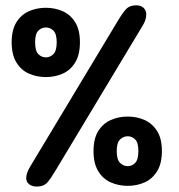

<svg xmlns="http://www.w3.org/2000/svg" viewBox="-20 -686 659 706"><path d="M115.5 0Q98.2 0 87.3 -8.4Q76.4 -16.8 76.4 -31Q76.4 -49.4 91.2 -73.9L409.9 -603.8Q429.3 -636.7 442.9 -651.6Q456.4 -666.5 480.7 -666.5Q498.2 -666.5 508 -657.1Q517.8 -647.7 517.8 -633.4Q517.8 -613.6 505.8 -593.8L186.5 -62.8Q167.5 -30.3 154.2 -15.2Q140.9 0 115.5 0ZM449.6 -2.6Q416.2 -2.6 387.6 -15.2Q358.9 -27.8 341.4 -56.2Q323.9 -84.5 323.9 -130.5Q323.9 -176.5 341.4 -204.3Q358.9 -232.2 387.6 -244.8Q416.2 -257.4 449.6 -257.4Q483 -257.4 511.5 -244.8Q539.9 -232.2 557.6 -204.3Q575.3 -176.5 575.3 -130.5Q575.3 -84.5 557.6 -56.2Q539.9 -27.8 511.5 -15.2Q483 -2.6 449.6 -2.6ZM449.6 -75Q465.4 -75 477.1 -87Q488.8 -98.9 488.8 -130.5Q488.8 -161.5 477.1 -173.2Q465.4 -185 449.6 -185Q433.8 -185 421.5 -173.2Q409.2 -161.5 409.2 -130.5Q409.2 -98.9 421.5 -87Q433.8 -75 449.6 -75ZM148.6 -402.6Q115.2 -402.6 86.5 -415.2Q57.8 -427.8 40.4 -456.2Q22.9 -484.5 22.9 -530.5Q22.9 -576.5 40.4 -604.3Q57.8 -632.2 86.5 -644.8Q115.2 -657.4 148.6 -657.4Q182 -657.4 210.5 -644.8Q238.9 -632.2 256.4 -604.3Q273.9 -576.5 273.9 -530.5Q273.9 -484.5 256.4 -456.2Q238.9 -427.8 210.5 -415.2Q182 -402.6 148.6 -402.6ZM148.6 -475Q164.4 -475 176.5 -487Q188.5 -498.9 188.5 -530.5Q188.5 -561.5 176.5 -573.2Q164.4 -585 148.6 -585Q132.8 -585 120.9 -573.2Q109.1 -561.5 109.1 -530.5Q109.1 -498.9 120.9 -487Q132.8 -475 148.6 -475Z"/></svg>

Font: Sono ExtraLight
Style: Regular
Weight: 200
Designer: Tyler Finck
Foundry: Tyler Finck
Version: Version 2.112